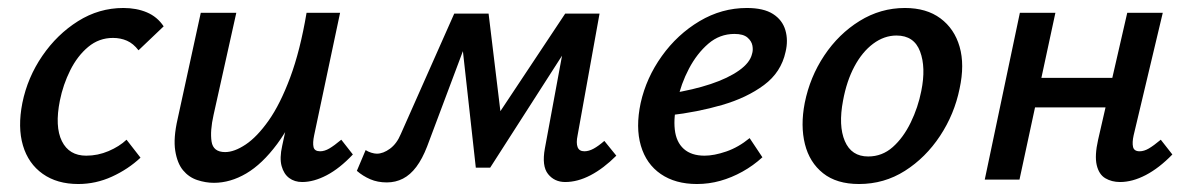

<svg xmlns="http://www.w3.org/2000/svg" viewBox="-20 -450 2983 481"><path d="M176 11Q123 11 87 -14.5Q51 -40 37.5 -85.5Q24 -131 36 -192Q49 -256 86 -310Q123 -364 175.5 -397Q228 -430 289 -430Q322 -430 348 -419Q374 -408 390 -384L327 -324Q314 -341 298 -348Q282 -355 263 -355Q228 -355 201 -332.5Q174 -310 156 -274Q138 -238 130 -198Q117 -133 135 -96.5Q153 -60 196 -60Q225 -60 252 -71.5Q279 -83 297 -100L332 -55Q301 -26 260.5 -7.5Q220 11 176 11Z M516 8Q495 8 474 1Q453 -6 438.5 -23.5Q424 -41 419 -72.5Q414 -104 425 -152L483 -418H572L515 -162Q506 -122 510 -95.5Q514 -69 544 -69Q567 -69 595.5 -88Q624 -107 653 -148Q682 -189 707 -256Q732 -323 748 -418H799Q776 -303 744 -221.5Q712 -140 674.5 -89.5Q637 -39 597 -15.5Q557 8 516 8ZM737 6Q718 6 704.5 -4Q691 -14 685.5 -34Q680 -54 687 -85L759 -418H832L767 -111Q763 -92 765.5 -81.5Q768 -71 782 -71Q793 -71 805 -78Q817 -85 835 -100L864 -63Q831 -28 798.5 -11Q766 6 737 6Z M1396 6Q1369 6 1353 -14Q1337 -34 1345 -78L1399 -370L1439 -390L1208 -30H1172L1135 -364L1158 -416H1204L1238 -135L1210 -136L1396 -416H1482L1427 -111Q1423 -92 1427 -81.5Q1431 -71 1444 -71Q1455 -71 1467 -77.5Q1479 -84 1494 -97L1524 -60Q1492 -28 1459.5 -11Q1427 6 1396 6ZM949 7Q926 7 907.5 -1Q889 -9 874 -22L896 -74Q902 -70 910 -67.5Q918 -65 924 -65Q940 -65 957 -77.5Q974 -90 984 -114L1118 -416H1175L1050 -83Q1038 -52 1023 -32Q1008 -12 989.5 -2.5Q971 7 949 7Z M1726 11Q1672 11 1635.5 -14Q1599 -39 1585.5 -85Q1572 -131 1585 -192Q1599 -255 1638 -309.5Q1677 -364 1732.5 -397Q1788 -430 1851 -430Q1893 -430 1916.5 -415Q1940 -400 1947.5 -374.5Q1955 -349 1948 -320Q1937 -269 1894 -237Q1851 -205 1789 -187Q1727 -169 1657 -161L1661 -216Q1717 -225 1760.5 -239.5Q1804 -254 1831.5 -273.5Q1859 -293 1864 -315Q1867 -324 1865 -335.5Q1863 -347 1852.5 -356Q1842 -365 1820 -365Q1783 -365 1754.5 -340.5Q1726 -316 1706 -278Q1686 -240 1677 -198Q1667 -157 1670.5 -125.5Q1674 -94 1693 -77Q1712 -60 1745 -60Q1769 -60 1799.5 -70.5Q1830 -81 1858 -104L1890 -56Q1867 -35 1840 -20Q1813 -5 1784.5 3Q1756 11 1726 11Z M2132 11Q2076 11 2042 -16Q2008 -43 1996.5 -89Q1985 -135 1996 -192Q2009 -257 2045 -311Q2081 -365 2133.5 -397.5Q2186 -430 2247 -430Q2301 -430 2336 -404Q2371 -378 2384 -333Q2397 -288 2384 -228Q2371 -164 2335 -109.5Q2299 -55 2247 -22Q2195 11 2132 11ZM2155 -58Q2190 -58 2216.5 -81.5Q2243 -105 2261.5 -143Q2280 -181 2288 -222Q2300 -281 2285 -321Q2270 -361 2226 -361Q2195 -361 2167.5 -340.5Q2140 -320 2120.5 -283.5Q2101 -247 2092 -198Q2080 -135 2096.5 -96.5Q2113 -58 2155 -58Z M2786 6Q2765 6 2749 -3.5Q2733 -13 2727.5 -36.5Q2722 -60 2731 -100L2804 -418H2893L2820 -111Q2816 -93 2818.5 -82Q2821 -71 2835 -71Q2846 -71 2858 -78Q2870 -85 2888 -100L2917 -63Q2884 -29 2850.5 -11.5Q2817 6 2786 6ZM2447 0 2535 -418H2624L2534 0ZM2525 -181 2541 -255H2814L2798 -181Z"/></svg>

Font: Ysabeau Office SemiBold
Style: Italic
Weight: 600
Italic angle: -12°
Designer: Christian Thalmann (Catharsis Fonts)
Version: Version 2.001;gftools[0.9.30]; featfreeze: tnum,lnum,ss02